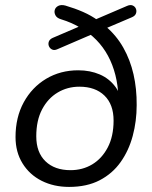

<svg xmlns="http://www.w3.org/2000/svg" viewBox="-20 -730 600 759"><path d="M253 8.9Q192.8 8.9 144.7 -15.2Q96.7 -39.4 69.1 -84.1Q41.4 -128.8 41.4 -188.2Q41.4 -266.3 73.9 -325.7Q106.4 -385 162.5 -418.6Q218.7 -452.1 289.2 -452.1Q336.3 -452.1 374.4 -435.7Q412.4 -419.3 436.9 -385.9Q461.4 -352.4 465.3 -299.2L447.5 -298.7Q453 -396.5 423.6 -473Q394.2 -549.6 332 -597.8L347.3 -595.9L206.8 -535.4Q195 -530 186.1 -534.2Q177.3 -538.3 173.5 -547.2Q169.8 -556 173 -565.4Q176.3 -574.7 188.1 -580.1L300.7 -628.4L299.8 -618.8Q283.1 -629.5 262.9 -638.4Q242.7 -647.3 221 -653.9Q204.8 -658.7 199.2 -669.5Q193.6 -680.3 196.5 -690.7Q199.4 -701.2 210.5 -706.8Q221.5 -712.4 238.5 -708Q276.3 -696.9 308.6 -682.7Q340.9 -668.5 367.7 -649.1L351.4 -650.5L482 -706.5Q495.3 -712.4 504.7 -708.2Q514 -704.1 517.5 -694.9Q520.9 -685.8 517.4 -676.5Q514 -667.1 501.2 -661.7L395 -616.5L397 -626.5Q440.4 -589.7 467.6 -541.4Q494.8 -493.1 507.8 -436.2Q520.8 -379.3 520.3 -314.3Q520.3 -251.1 504.7 -192.9Q489.1 -134.7 456.8 -89.2Q424.5 -43.7 374 -17.4Q323.4 8.9 253 8.9ZM258.7 -57.3Q306.6 -57.3 344.8 -80.3Q383 -103.3 406 -147.2Q429 -191.2 429 -253.4Q429 -317.1 392.9 -352.2Q356.8 -387.3 293.7 -387.3Q246.7 -387.3 208.1 -364.3Q169.4 -341.3 146.4 -297.6Q123.4 -253.9 123.4 -191.2Q123.4 -127.5 159.8 -92.4Q196.1 -57.3 258.7 -57.3Z"/></svg>

Font: Nunito ExtraLight
Style: Italic
Weight: 200
Italic angle: -9°
Designer: Vernon Adams
Foundry: Vernon Adams
Version: Version 3.602